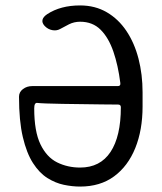

<svg xmlns="http://www.w3.org/2000/svg" viewBox="-20 -687 595 707"><path d="M275 0Q246 0 215 -6.5Q184 -13 154.5 -31.5Q125 -50 101.5 -86.5Q78 -123 64 -182.5Q50 -242 50 -331Q50 -348 64.5 -359Q79 -370 99 -370H414Q425 -370 423 -382Q415 -446 397.5 -497Q380 -548 350.5 -577.5Q321 -607 275 -607Q253 -607 234 -597.5Q215 -588 201 -580Q188 -573 172.5 -576Q157 -579 146 -590L144 -592Q134 -603 136.5 -614Q139 -625 154 -635Q203 -667 275 -667Q330 -667 373 -642Q416 -617 445.5 -573Q475 -529 490 -471Q505 -413 505 -347V-295Q505 -208 478 -141.5Q451 -75 400 -37.5Q349 0 275 0ZM106 -288Q106 -203 129 -155.5Q152 -108 190.5 -89Q229 -70 275 -70Q349 -70 387 -127.5Q425 -185 425 -292Q425 -302 415 -302Q392 -302 357 -302.5Q322 -303 283.5 -303.5Q245 -304 210 -304.5Q175 -305 150 -306Q125 -307 118 -308Q106 -310 106 -288Z"/></svg>

Font: Winky Sans Light
Style: Regular
Weight: 300
Designer: Simon Atzbach
Foundry: typofactur
Version: Version 1.205